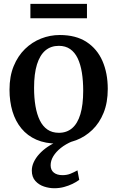

<svg xmlns="http://www.w3.org/2000/svg" viewBox="-20 -752 623 1020"><path d="M30.5 -275.5Q30.5 -347 52.8 -401Q75 -455 112.8 -491.8Q150.5 -528.5 198.2 -547.2Q246 -566 297.5 -566Q383.5 -566 440 -529Q496.5 -492 524.5 -427.5Q552.5 -363 552.5 -279.5Q552.5 -207.5 530.5 -153Q508.5 -98.5 470.5 -62Q432.5 -25.5 384.8 -7.2Q337 11 285.5 11Q221 11 173.2 -10Q125.5 -31 93.8 -69.5Q62 -108 46.2 -160.5Q30.5 -213 30.5 -275.5ZM293 -46.5Q334.5 -46.5 363.2 -71Q392 -95.5 407 -145.2Q422 -195 422 -270Q422 -322.5 415 -366.2Q408 -410 392.8 -442Q377.5 -474 352.8 -491.2Q328 -508.5 292.5 -508.5Q250.5 -508.5 221.2 -484Q192 -459.5 176.5 -410Q161 -360.5 161 -285Q161 -232 168.5 -188.2Q176 -144.5 191.5 -112.8Q207 -81 232 -63.8Q257 -46.5 293 -46.5ZM268 248Q241.5 248 214 239Q186.5 230 167.8 209.2Q149 188.5 149 154Q149 131.5 159.5 109Q170 86.5 188.8 66Q207.5 45.5 232.8 28.2Q258 11 288 -1L319 -5L363.5 -1Q329 13.5 303.2 34Q277.5 54.5 263.2 78Q249 101.5 249 126Q249 151.5 266 165Q283 178.5 312 178.5Q335.5 178.5 354 171Q372.5 163.5 391.5 153L401 203.5Q385.5 215 364.8 225Q344 235 319.8 241.5Q295.5 248 268 248ZM442 -731.5V-655H141.5V-731.5Z"/></svg>

Font: Merriweather 28pt SemiBold
Style: Regular
Weight: 600
Version: Version 2.100